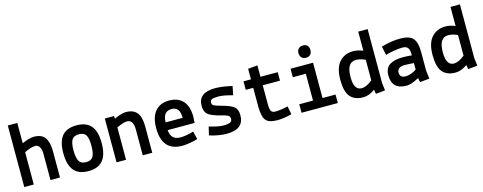

<svg xmlns="http://www.w3.org/2000/svg" viewBox="-29 -1337 5057 2010"><g transform="rotate(-15 2500.0 -332.0)"><path d="M159 -350V0H56V-667H159V-447Q240 -483 286 -483Q372 -483 407.5 -433Q443 -383 443 -287V0H340V-289Q340 -331 323.5 -358.5Q307 -386 280 -386Q231 -386 159 -350Z M593 -422.5Q644 -483 750 -483Q856 -483 907 -422.5Q958 -362 958 -236Q958 -110 907 -48.5Q856 13 750 13Q644 13 593 -48.5Q542 -110 542 -236Q542 -362 593 -422.5ZM673.5 -351Q653 -316 653 -236Q653 -156 674 -120Q695 -84 750 -84Q805 -84 826 -120Q847 -156 847 -236Q847 -316 826.5 -351Q806 -386 750 -386Q694 -386 673.5 -351Z M1156 -475 1158 -446Q1239 -483 1285 -483Q1366 -483 1404.5 -435.5Q1443 -388 1443 -287V0H1340V-284Q1340 -332 1323 -359Q1306 -386 1270 -386Q1234 -386 1159 -351V0H1056V-475Z M1956 -261 1952 -187H1660Q1669 -79 1768 -79Q1837 -79 1914 -104L1935 -17Q1903 -6 1852 2.5Q1801 11 1768 11Q1549 11 1549 -237Q1549 -358 1603 -420.5Q1657 -483 1753 -483Q1849 -483 1901.5 -426.5Q1954 -370 1956 -261ZM1757 -390Q1710 -390 1686.5 -362.5Q1663 -335 1660 -271H1845Q1845 -390 1757 -390Z M2063 -22 2085 -113Q2180 -83 2236 -83Q2292 -83 2312 -94Q2332 -104 2332 -130Q2332 -156 2314 -167Q2296 -178 2246 -190Q2147 -214 2108 -243.5Q2069 -273 2069 -340Q2069 -483 2253 -483Q2332 -483 2436 -457L2417 -362Q2318 -390 2264 -390Q2210 -390 2191.5 -380.5Q2173 -371 2173 -348Q2173 -325 2191.5 -314.5Q2210 -304 2287 -283Q2364 -262 2400 -234.5Q2436 -207 2436 -141Q2436 10 2250 10Q2163 10 2063 -22Z M2559 -383V-475H2640V-589L2743 -599V-475H2930V-383H2743V-183Q2743 -128 2754 -105.5Q2765 -83 2799 -83Q2858 -83 2937 -102L2954 -13Q2867 10 2799 10Q2703 10 2671.5 -33Q2640 -76 2640 -183V-383Z M3061 0V-92H3210V-383H3069V-475H3313V-92H3454V0ZM3256.5 -544Q3226 -544 3208.5 -562.5Q3191 -581 3191 -611Q3191 -641 3209 -659Q3227 -677 3257.5 -677Q3288 -677 3304.5 -659.5Q3321 -642 3321 -611Q3321 -580 3304 -562Q3287 -544 3256.5 -544Z M3956 -667V-83L3966 0L3865 10L3856 -36Q3791 11 3729 11Q3636 11 3589 -43.5Q3542 -98 3542 -228Q3542 -358 3599 -420.5Q3656 -483 3747 -483Q3800 -483 3854 -460V-667ZM3736 -85Q3789 -85 3854 -139V-362Q3802 -387 3752 -387Q3653 -387 3653 -228Q3653 -85 3736 -85Z M4216 -86Q4244 -86 4278 -99Q4312 -112 4332 -128V-198Q4272 -203 4234 -203Q4151 -203 4151 -141Q4151 -86 4216 -86ZM4200 11Q4040 11 4040 -141Q4040 -222 4091.5 -254.5Q4143 -287 4234 -287Q4277 -287 4332 -282Q4332 -342 4315 -364Q4298 -386 4256 -386Q4214 -386 4158 -376Q4102 -366 4072 -356L4053 -451Q4158 -483 4258 -483Q4358 -483 4396.5 -439Q4435 -395 4435 -290V-87L4446 1L4343 11L4333 -35Q4249 11 4200 11Z M4956 -667V-83L4966 0L4865 10L4856 -36Q4791 11 4729 11Q4636 11 4589 -43.5Q4542 -98 4542 -228Q4542 -358 4599 -420.5Q4656 -483 4747 -483Q4800 -483 4854 -460V-667ZM4736 -85Q4789 -85 4854 -139V-362Q4802 -387 4752 -387Q4653 -387 4653 -228Q4653 -85 4736 -85Z"/></g></svg>

Font: Lekton
Style: Bold
Weight: 700
Designer: Paolo Mazzetti, Luciano Perondi, Raffaele Flato, Elena Papassissa, Emilio Macchia, Michela Povoleri, Tobias Seemiller, R
Version: Version 34.000